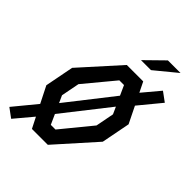

<svg xmlns="http://www.w3.org/2000/svg" viewBox="-294 -1070 1248 1248"><g transform="rotate(45 330.0 -445.5)"><path d="M44.5 49 148.5 -75 186.5 0H332.5L571 -267L609.5 -465.5L553 -580.5L677 -731L613 -778L514 -660L479.5 -730H328.5L90.5 -465.5L52 -267L109.5 -153L-18.5 2.5ZM170 -293 194.5 -419.5 365 -625H408L438.5 -557.5L192.5 -243.5ZM223.5 -174.5 470 -488.5 492 -439.5 467.5 -313 297.5 -105.5H254.5ZM371.5 -817.5 496.5 -940H612.5L463.5 -817.5Z"/></g></svg>

Font: Monaspace Krypton Medium
Style: Italic
Weight: 500
Italic angle: -11°
Designer: Riley Cran & the Lettermatic Team
Foundry: Lettermatic
Version: Version 1.101 (Monaspace Krypton)